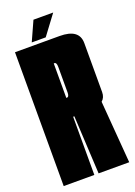

<svg xmlns="http://www.w3.org/2000/svg" viewBox="-150 -850 641 910"><g transform="rotate(-20 170.0 -395.0)"><path d="M7 0V-675H232Q330.5 -675 330.5 -603.5V-356.5Q330.5 -329 312.5 -314L337.5 0H183L167.5 -293.5H161.5V0ZM161.5 -388.5H164.5Q176 -388.5 176 -411V-539.5Q176 -562.5 164.5 -562.5H161.5ZM97.5 -691.5 142 -790H241.5L168 -691.5Z"/></g></svg>

Font: Anybody UltraCondensed ExtraBold
Style: Regular
Weight: 800
Width: 1
Designer: Tyler Finck
Foundry: Etcetera Type Company
Version: Version 1.010; ttfautohint (v1.8.3) -l 8 -r 50 -G 200 -x 14 